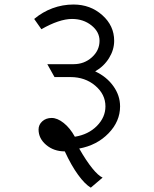

<svg xmlns="http://www.w3.org/2000/svg" viewBox="-20 -696 688 858"><path d="M385.7 142.6Q359.4 127 329.1 85.4Q298.8 43.9 269.5 -19.5Q220.7 -19.5 186.5 -48.3Q152.3 -77.1 152.3 -117.2Q152.3 -138.7 168.9 -153.8Q185.5 -168.9 210.9 -168.9Q236.3 -168.9 264.6 -146.5Q293 -124 314.5 -85Q375 -94.7 413.1 -133.3Q451.2 -171.9 451.2 -220.7Q451.2 -274.4 405.8 -313Q360.4 -351.6 294.9 -351.6H223.6L191.4 -409.2H308.6Q356.4 -409.2 390.6 -439.9Q424.8 -470.7 424.8 -513.7Q424.8 -553.7 388.7 -582.5Q352.5 -611.3 301.8 -611.3Q273.4 -611.3 238.8 -599.6Q204.1 -587.9 165 -565.4L132.8 -611.3Q169.9 -642.6 214.8 -659.2Q259.8 -675.8 308.6 -675.8Q383.8 -675.8 437 -628.4Q490.2 -581.1 490.2 -513.7Q490.2 -473.6 467.3 -436.5Q444.3 -399.4 405.3 -377Q456.1 -353.5 486.3 -311.5Q516.6 -269.5 516.6 -220.7Q516.6 -153.3 464.8 -100.1Q413.1 -46.9 334 -32.2Q365.2 22.5 392.1 55.7Q418.9 88.9 438.5 97.7Z"/></svg>

Font: Lohit Marathi
Style: Regular
Weight: 400
Version: 2.94.2